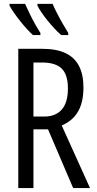

<svg xmlns="http://www.w3.org/2000/svg" viewBox="-20 -964 495 984"><path d="M195.8 -713.9Q268.1 -713.9 314.9 -692.1Q361.8 -670.4 384.8 -626.2Q407.7 -582 407.7 -514.6Q407.7 -466.8 396 -429.2Q384.3 -391.6 359.9 -364.7Q335.4 -337.9 296.4 -320.8L441.4 0H355L226.1 -301.3H151.4V0H73.7V-713.9ZM196.3 -643.6H151.4V-366.7H207Q265.1 -366.7 296.6 -402.6Q328.1 -438.5 328.1 -510.7Q328.1 -581.1 296.4 -612.3Q264.6 -643.6 196.3 -643.6ZM249.5 -944.3Q257.3 -925.3 271.5 -897.7Q285.6 -870.1 301.5 -842.5Q317.4 -814.9 329.6 -795.4V-784.2H293.9Q279.3 -796.4 261.2 -815.7Q243.2 -835 225.3 -856.7Q207.5 -878.4 193.4 -899.2Q179.2 -919.9 171.9 -935.1V-944.3ZM108.4 -944.3Q120.1 -918 133.1 -891.6Q146 -865.2 159.7 -840.8Q173.3 -816.4 187 -795.4V-784.2H148.9Q134.8 -796.9 117.4 -815.9Q100.1 -835 83 -856.4Q65.9 -877.9 51.5 -898.7Q37.1 -919.4 28.8 -935.1V-944.3Z"/></svg>

Font: Open Sans Condensed
Style: Regular
Weight: 400
Width: 3
Designer: Monotype Design Team
Foundry: Monotype Imaging Inc.
Version: Version 3.000